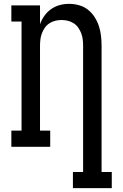

<svg xmlns="http://www.w3.org/2000/svg" viewBox="-20 -763 640 998"><path d="M359 215V131H412V-525Q412 -542 410 -558.5Q408 -575 402 -590.5Q396 -606 386.5 -619.5Q377 -633 363 -642Q349 -651 333 -655Q317 -659 300 -659Q283 -659 267 -655Q251 -651 237 -642Q223 -633 213.5 -619.5Q204 -606 198 -590.5Q192 -575 190 -558.5Q188 -542 188 -525V-84H241V0H39V-84H92V-651H39V-735H188V-637Q196 -660 210.5 -680.5Q225 -701 245.5 -715.5Q266 -730 290 -736.5Q314 -743 339 -743Q365 -743 390.5 -736Q416 -729 436.5 -713Q457 -697 471.5 -674.5Q486 -652 494 -627.5Q502 -603 505 -577Q508 -551 508 -525V131H561V215Z"/></svg>

Font: Iosevka HT Medium Extended
Style: Regular
Weight: 500
Width: 7
Monospace: yes
Designer: Belleve Invis
Foundry: Belleve Invis
Version: Version 32.3.0; ttfautohint (v1.8.4)